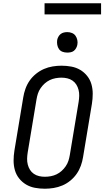

<svg xmlns="http://www.w3.org/2000/svg" viewBox="-20 -1144 640 1172"><path d="M254 8Q223 8 193.5 2.5Q164 -3 139.5 -17.5Q115 -32 97 -54.5Q79 -77 71 -105Q63 -133 63 -163.5Q63 -194 68 -225L122 -550Q126 -576 135.5 -602.5Q145 -629 161 -652Q177 -675 200 -693.5Q223 -712 248.5 -723Q274 -734 301.5 -738.5Q329 -743 355 -743Q386 -743 415.5 -737.5Q445 -732 469.5 -717.5Q494 -703 512 -680.5Q530 -658 538 -630Q546 -602 546 -571.5Q546 -541 541 -510L487 -185Q483 -159 473.5 -132.5Q464 -106 448 -83Q432 -60 409.5 -41.5Q387 -23 361 -12Q335 -1 307.5 3.5Q280 8 254 8ZM254 -65Q272 -65 290.5 -68.5Q309 -72 325.5 -80Q342 -88 356 -100.5Q370 -113 381 -129Q392 -145 397.5 -162Q403 -179 406 -197L460 -522Q463 -541 463.5 -559.5Q464 -578 459.5 -595.5Q455 -613 446 -627.5Q437 -642 422.5 -652Q408 -662 390.5 -666Q373 -670 355 -670Q337 -670 318.5 -666.5Q300 -663 283.5 -655Q267 -647 253 -634.5Q239 -622 228 -606Q217 -590 211.5 -573Q206 -556 203 -538L149 -213Q146 -194 145.5 -175.5Q145 -157 149.5 -139.5Q154 -122 163 -107.5Q172 -93 186.5 -83Q201 -73 218.5 -69Q236 -65 254 -65ZM390 -823Q375 -823 361.5 -828Q348 -833 340 -844.5Q332 -856 329.5 -870.5Q327 -885 329 -900Q331 -910 336.5 -920Q342 -930 350.5 -936.5Q359 -943 369.5 -945.5Q380 -948 391 -948Q406 -948 419.5 -942.5Q433 -937 441 -925.5Q449 -914 452 -899.5Q455 -885 452 -870Q450 -860 444.5 -850Q439 -840 430.5 -833.5Q422 -827 411.5 -825Q401 -823 390 -823ZM252 -1056V-1124H597V-1056Z"/></svg>

Font: Iosevka Etoile
Style: Italic
Weight: 400
Italic angle: -9°
Designer: Belleve Invis
Foundry: Belleve Invis
Version: Version 22.1.2; ttfautohint (v1.8.4)